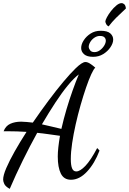

<svg xmlns="http://www.w3.org/2000/svg" viewBox="-26 -1116 822 1223"><path d="M36 87Q9 72 1.5 56Q-6 40 -6 28Q-6 1 14 -45.5Q34 -92 67.5 -151.5Q101 -211 143 -276Q110 -278 82.5 -279Q55 -280 20 -280H-3Q10 -314 39.5 -327.5Q69 -341 109 -341Q126 -341 144.5 -339Q163 -337 183 -335Q233 -408 283 -475Q333 -542 377.5 -595Q422 -648 455 -680Q497 -721 518 -721Q531 -721 547 -711Q563 -701 581 -685Q571 -677 555.5 -643.5Q540 -610 522.5 -559Q505 -508 487.5 -447Q470 -386 456 -323.5Q442 -261 433.5 -204Q425 -147 425 -103Q425 -64 433 -44Q441 -24 460 -24Q484 -24 518 -59.5Q552 -95 593 -173L608 -157Q577 -75 528.5 -23Q480 29 426 29Q381 29 361.5 -10.5Q342 -50 342 -119Q342 -145 345.5 -177Q349 -209 356 -251Q312 -258 277 -262Q242 -266 211 -270Q164 -185 119 -93.5Q74 -2 36 87ZM365 -295Q379 -357 397.5 -419.5Q416 -482 436.5 -539.5Q457 -597 476 -642Q446 -620 407.5 -573.5Q369 -527 327 -463Q285 -399 241 -324Q273 -317 304 -309.5Q335 -302 365 -295ZM567 -754Q528 -754 509.5 -770.5Q491 -787 491 -810Q491 -834 507.5 -859.5Q524 -885 551.5 -902.5Q579 -920 615 -920Q658 -920 676.5 -903.5Q695 -887 695 -864Q695 -841 677.5 -815Q660 -789 631.5 -771.5Q603 -754 567 -754ZM576 -784Q594 -784 610.5 -796Q627 -808 637.5 -825Q648 -842 648 -857Q648 -869 639.5 -878Q631 -887 610 -887Q592 -887 575.5 -876Q559 -865 549 -848.5Q539 -832 539 -816Q540 -806 548.5 -795Q557 -784 576 -784ZM666 -948Q655 -953 650 -963.5Q645 -974 645 -979Q645 -987 655 -1006Q665 -1025 681 -1045.5Q697 -1066 715 -1081Q733 -1096 748 -1096Q758 -1096 766 -1088.5Q774 -1081 776 -1062Q740 -1029 713.5 -1002.5Q687 -976 666 -948Z"/></svg>

Font: Dancing Script SemiBold
Style: Regular
Weight: 600
Designer: Pablo Impallari
Foundry: Pablo Impallari
Version: Version 2.001